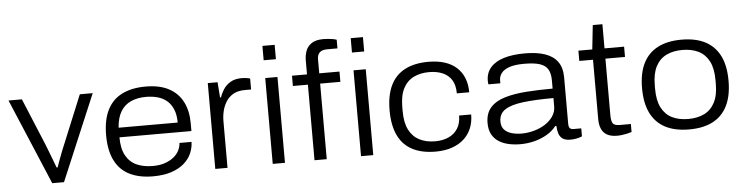

<svg xmlns="http://www.w3.org/2000/svg" viewBox="-46 -946 4542 1172"><g transform="rotate(-5 2225.5 -360.0)"><path d="M234 0 12 -526H94L211 -244Q218 -227 228.5 -199.5Q239 -172 250 -143.5Q261 -115 269 -93H275Q282 -113 292 -140.5Q302 -168 313 -195.5Q324 -223 333 -244L449 -526H528L306 0Z M851 12Q767 12 707.5 -17.5Q648 -47 617.5 -108.5Q587 -170 587 -263Q587 -356 617.5 -417Q648 -478 707.5 -508Q767 -538 853 -538Q939 -538 995.5 -507.5Q1052 -477 1080 -421.5Q1108 -366 1108 -290V-243H667Q667 -174 690.5 -131.5Q714 -89 756 -70Q798 -51 855 -51Q898 -51 929.5 -62Q961 -73 983 -90.5Q1005 -108 1016.5 -131Q1028 -154 1029 -177H1103Q1102 -141 1087.5 -107.5Q1073 -74 1042.5 -47Q1012 -20 964.5 -4Q917 12 851 12ZM667 -302H1029Q1029 -351 1014.5 -384.5Q1000 -418 975.5 -438Q951 -458 918.5 -466.5Q886 -475 850 -475Q797 -475 757 -457Q717 -439 694 -400.5Q671 -362 667 -302Z M1233 0V-526H1293L1300 -432H1306Q1313 -455 1328.5 -479.5Q1344 -504 1371.5 -521Q1399 -538 1441 -538Q1456 -538 1470 -536Q1484 -534 1493 -531V-464H1455Q1413 -464 1385 -448.5Q1357 -433 1340 -406.5Q1323 -380 1315.5 -349Q1308 -318 1308 -287V0Z M1585 -635V-723H1660V-635ZM1585 0V-526H1660V0Z M1841 0V-463H1749V-526H1841V-611Q1841 -641 1850.5 -668.5Q1860 -696 1886 -714Q1912 -732 1959 -732Q1975 -732 1989.5 -730.5Q2004 -729 2016.5 -727Q2029 -725 2040 -721V-668H1978Q1946 -668 1931 -654Q1916 -640 1916 -612V-526H2040V-463H1916V0ZM2126 -635V-723H2201V-635ZM2126 0V-526H2201V0Z M2583 12Q2498 12 2440 -18.5Q2382 -49 2353 -110.5Q2324 -172 2324 -263Q2324 -354 2353 -415Q2382 -476 2440.5 -507Q2499 -538 2585 -538Q2641 -538 2684 -524.5Q2727 -511 2757 -484Q2787 -457 2802.5 -418.5Q2818 -380 2818 -331H2742Q2742 -382 2722 -413.5Q2702 -445 2666.5 -460Q2631 -475 2584 -475Q2531 -475 2490 -455Q2449 -435 2426 -391.5Q2403 -348 2403 -274V-252Q2403 -181 2425.5 -137Q2448 -93 2489 -72Q2530 -51 2585 -51Q2633 -51 2668.5 -67.5Q2704 -84 2724 -116Q2744 -148 2744 -195H2818Q2818 -148 2802 -110Q2786 -72 2756 -45Q2726 -18 2682.5 -3Q2639 12 2583 12Z M3102 12Q3064 12 3030 4.5Q2996 -3 2969.5 -20Q2943 -37 2928 -65Q2913 -93 2913 -134Q2913 -193 2944.5 -228.5Q2976 -264 3032.5 -281Q3089 -298 3164.5 -303.5Q3240 -309 3327 -309V-360Q3327 -401 3312.5 -426.5Q3298 -452 3263.5 -463.5Q3229 -475 3166 -475Q3111 -475 3077 -463.5Q3043 -452 3027.5 -432Q3012 -412 3012 -388V-369H2939Q2938 -374 2937.5 -379Q2937 -384 2937 -391Q2937 -439 2965.5 -472Q2994 -505 3047.5 -521.5Q3101 -538 3177 -538Q3251 -538 3301 -520.5Q3351 -503 3377 -466.5Q3403 -430 3403 -371V-88Q3403 -68 3410 -60Q3417 -52 3434 -52H3480V-3Q3464 4 3445.5 7.5Q3427 11 3409 11Q3377 11 3360.5 -1Q3344 -13 3337.5 -33.5Q3331 -54 3330 -80H3323Q3300 -50 3264.5 -29.5Q3229 -9 3187.5 1.5Q3146 12 3102 12ZM3115 -52Q3153 -52 3191 -62.5Q3229 -73 3259.5 -92.5Q3290 -112 3308.5 -139.5Q3327 -167 3327 -200V-251Q3216 -251 3141.5 -242Q3067 -233 3029.5 -208.5Q2992 -184 2992 -136Q2992 -105 3009 -86.5Q3026 -68 3054.5 -60Q3083 -52 3115 -52Z M3695 12Q3657 12 3633.5 -1Q3610 -14 3599 -39Q3588 -64 3588 -100V-463H3504V-526H3589L3605 -674H3664V-526H3784V-463H3664V-116Q3664 -83 3673 -67.5Q3682 -52 3717 -52H3784V-3Q3772 1 3756.5 4.5Q3741 8 3725 10Q3709 12 3695 12Z M4136 12Q4050 12 3991 -18.5Q3932 -49 3901.5 -110Q3871 -171 3871 -263Q3871 -356 3901.5 -416.5Q3932 -477 3991 -507.5Q4050 -538 4136 -538Q4223 -538 4281.5 -507.5Q4340 -477 4370.5 -416.5Q4401 -356 4401 -263Q4401 -171 4370.5 -110Q4340 -49 4281.5 -18.5Q4223 12 4136 12ZM4136 -52Q4193 -52 4234.5 -72.5Q4276 -93 4299 -137Q4322 -181 4322 -252V-274Q4322 -346 4299 -390Q4276 -434 4234.5 -454.5Q4193 -475 4136 -475Q4079 -475 4037.5 -454.5Q3996 -434 3973 -390Q3950 -346 3950 -274V-252Q3950 -181 3973 -137Q3996 -93 4037.5 -72.5Q4079 -52 4136 -52Z"/></g></svg>

Font: Archivo SemiExpanded Light
Style: Regular
Weight: 300
Width: 6
Designer: Hector Gatti
Foundry: Omnibus-Type
Version: Version 2.001